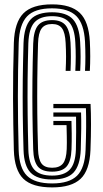

<svg xmlns="http://www.w3.org/2000/svg" viewBox="-20 -828 460 857"><path d="M212.8 8.5Q123.8 8.5 84.1 -30.2Q44.5 -69 41.8 -158Q38.8 -270.5 38.2 -387Q37.8 -503.5 41.8 -636.8Q44.8 -728.5 84.5 -768.5Q124.2 -808.5 212.5 -808.5Q296.5 -808.5 336.2 -770.5Q376 -732.5 381 -643Q384.5 -576.2 381 -511.8H359.5Q361.2 -542.2 361.2 -574.1Q361.2 -606 359.5 -641.8Q355 -722 320.6 -756.4Q286.2 -790.8 212.5 -790.8Q134.5 -790.8 100.4 -754.5Q66.2 -718.2 63.5 -636Q59.8 -512.8 59.8 -398.5Q59.8 -284.2 63.2 -158.5Q65.8 -78 100.5 -43.6Q135.2 -9.2 212.8 -9.2Q289 -9.2 323.9 -43.6Q358.8 -78 362 -158.8Q364.2 -215.8 364.5 -261.9Q364.8 -308 363.5 -345H218.2V-364H384.2Q386.2 -322.8 386.2 -272.9Q386.2 -223 383.8 -157.8Q380 -67.5 339.4 -29.5Q298.8 8.5 212.8 8.5ZM212.8 -26.8Q146.2 -26.8 116.6 -57.4Q87 -88 85 -159.2Q82.5 -242.2 81.6 -318.6Q80.8 -395 81.6 -472.2Q82.5 -549.5 85 -635.2Q87.5 -710.2 117.2 -741.8Q147 -773.2 212.5 -773.2Q277 -773.2 305.5 -741.9Q334 -710.5 337.8 -640.5Q339.8 -604.5 339.8 -575.4Q339.8 -546.2 338 -511.8H316.2Q317.8 -542.8 318 -573.6Q318.2 -604.5 316.2 -638.5Q313 -702.2 288.6 -729Q264.2 -755.8 212.5 -755.8Q158.8 -755.8 133.8 -728.1Q108.8 -700.5 106.5 -634.5Q104 -548.8 103.2 -471.5Q102.5 -394.2 103.4 -318.1Q104.2 -242 106.5 -159.8Q108.5 -97.8 132.9 -71Q157.2 -44.2 212.8 -44.2Q266.2 -44.2 291.4 -70.8Q316.5 -97.2 318.8 -160.5Q319.8 -196.5 319.9 -237.5Q320 -278.5 319.5 -307.2H218.2V-326H341.8Q343 -292.2 342.6 -253Q342.2 -213.8 340.5 -159.8Q337.5 -89.5 308.6 -58.1Q279.8 -26.8 212.8 -26.8ZM212.8 -61.8Q167.2 -61.8 148.5 -85.2Q129.8 -108.8 128.2 -160.8Q125.8 -242.2 124.9 -317.9Q124 -393.5 124.8 -470.8Q125.5 -548 128.2 -634Q130 -690.2 149.4 -714.2Q168.8 -738.2 212.5 -738.2Q253.8 -738.2 272.8 -715.2Q291.8 -692.2 294.8 -637.8Q297.8 -575.8 294.8 -511.8H273Q274.8 -547.5 274.8 -575.8Q274.8 -604 273 -636.2Q270.8 -682.5 256.8 -701.6Q242.8 -720.8 212.5 -720.8Q180.2 -720.8 165.8 -701Q151.2 -681.2 149.8 -633.8Q147.2 -549 146.5 -472.9Q145.8 -396.8 146.5 -320.9Q147.2 -245 149.8 -161.2Q151.2 -117 165.4 -98.1Q179.5 -79.2 212.8 -79.2Q245.8 -79.2 260.9 -98Q276 -116.8 277.8 -162.8Q278.8 -190.5 278.1 -221Q277.5 -251.5 277 -269.5H218.2V-288.2H299Q299.8 -265 300.1 -232.2Q300.5 -199.5 299.2 -161.5Q297.2 -107.5 277.2 -84.6Q257.2 -61.8 212.8 -61.8Z"/></svg>

Font: Big Shoulders Inline Display
Style: Bold
Weight: 700
Designer: Patric King
Foundry: XO Type Co
Version: Version 1.000